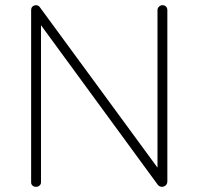

<svg xmlns="http://www.w3.org/2000/svg" viewBox="-20 -720 765 740"><path d="M606 -700Q615 -700 620 -694.5Q625 -689 625 -681V-22Q625 -11 618.5 -5.5Q612 0 604 0Q600 0 595.5 -2Q591 -4 588 -8L124 -642L138 -649V-17Q138 -10 132.5 -5Q127 0 119 0Q110 0 105 -5Q100 -10 100 -17V-680Q100 -691 106 -695.5Q112 -700 118 -700Q122 -700 126 -698.5Q130 -697 133 -693L595 -63L587 -43V-681Q587 -689 593 -694.5Q599 -700 606 -700Z"/></svg>

Font: Quicksand Light Light
Style: Regular
Weight: 300
Version: Version 3.006